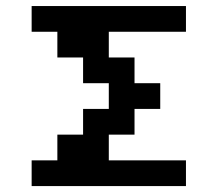

<svg xmlns="http://www.w3.org/2000/svg" viewBox="-20 -628 734 648"><path d="M86.8 -607.6H607.6V-520.8H347.2V-434H434V-347.2H520.8V-260.4H434V-173.6H347.2V-86.8H607.6V0H86.8V-86.8H173.6V-173.6H260.4V-260.4H347.2V-347.2H260.4V-434H173.6V-520.8H86.8Z"/></svg>

Font: 8-bit Operator+ 8
Style: Bold
Weight: 700
Designer: GrandChaos9000
Version: Version 1.3.0 - August 1, 2014